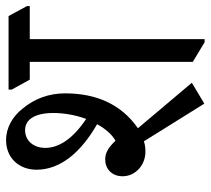

<svg xmlns="http://www.w3.org/2000/svg" viewBox="-50 -620 677 616"><g transform="rotate(-90 288.0 -312.5)"><path d="M263 5 330 -35 184 -208C262 -262 296 -343 296 -442C296 -493 279 -540 247 -578C222 -610 186 -631 146 -631C89 -631 51 -590 51 -533C51 -456 108 -390 197 -339C183 -313 164 -291 144 -280C123 -302 106 -313 84 -313C55 -313 30 -293 30 -257C30 -216 66 -184 108 -184C121 -184 132 -185 142 -189ZM460 6H470V-555H576V-564L544 -623H308V-613L340 -555H397V-32ZM121 -505C121 -543 144 -570 178 -570C212 -570 233 -539 233 -479C233 -444 226 -407 214 -374C151 -416 121 -461 121 -505Z"/></g></svg>

Font: Noto Serif Devanagari Condensed
Style: Regular
Weight: 400
Width: 3
Designer: Universal Thirst, Indian Type Foundry and the Monotype Design Team
Foundry: Monotype Imaging Inc.
Version: Version 2.004